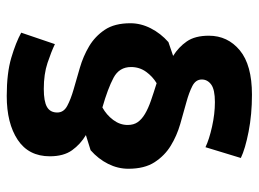

<svg xmlns="http://www.w3.org/2000/svg" viewBox="-119 -635 768 570"><g transform="rotate(90 265.0 -350.0)"><path d="M49 -353Q49 -384 64 -413.5Q79 -443 105 -466L146 -480Q120 -496 103 -520.5Q86 -545 86 -586Q86 -642 129.5 -678Q173 -714 261 -714Q320 -714 371 -704Q422 -694 449 -681L417 -576Q394 -587 356 -595.5Q318 -604 283 -604Q246 -604 231 -593Q216 -582 216 -565Q216 -547 235.5 -537Q255 -527 284.5 -519Q314 -511 348.5 -501Q383 -491 412.5 -473Q442 -455 461.5 -425Q481 -395 481 -347Q481 -316 466.5 -287Q452 -258 426 -235L381 -221Q408 -205 426 -180Q444 -155 444 -114Q444 -51 395 -18.5Q346 14 265 14Q197 14 151.5 0.5Q106 -13 77 -29L111 -129Q134 -118 167 -107Q200 -96 244 -96Q281 -96 297.5 -105.5Q314 -115 314 -136Q314 -155 294.5 -165.5Q275 -176 245.5 -184.5Q216 -193 181.5 -203Q147 -213 117.5 -230.5Q88 -248 68.5 -277Q49 -306 49 -353ZM351 -345Q351 -363 342.5 -375Q334 -387 318 -396.5Q302 -406 279 -414Q256 -422 227 -431Q207 -419 193 -399.5Q179 -380 179 -355Q179 -320 211 -303Q243 -286 299 -270Q321 -282 336 -302Q351 -322 351 -345Z"/></g></svg>

Font: PT Sans
Style: Bold
Weight: 700
Version: Version 2.003W OFL; ttfautohint (v1.6)